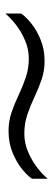

<svg xmlns="http://www.w3.org/2000/svg" viewBox="244 -664 201 730"><g transform="rotate(90 345.0 -298.5)"><path d="M31 -218V-278Q44 -297 70 -317.5Q96 -338 132 -352.5Q168 -367 212 -367Q249 -367 282.5 -355.5Q316 -344 348.5 -328.5Q381 -313 415 -301.5Q449 -290 487 -290Q524 -290 557.5 -304.5Q591 -319 617.5 -339.5Q644 -360 659 -379V-319Q646 -300 620 -279.5Q594 -259 558 -244.5Q522 -230 477 -230Q440 -230 406.5 -241.5Q373 -253 340.5 -268.5Q308 -284 274 -295.5Q240 -307 202 -307Q166 -307 132.5 -292.5Q99 -278 73 -257.5Q47 -237 31 -218Z"/></g></svg>

Font: Archivo Expanded Thin
Style: Regular
Weight: 250
Width: 7
Designer: Hector Gatti
Foundry: Omnibus-Type
Version: Version 2.001